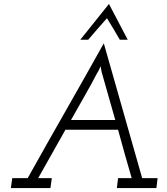

<svg xmlns="http://www.w3.org/2000/svg" viewBox="-20 -951 846 971"><path d="M531 -931Q495 -886 458.5 -840.5Q422 -795 386 -750H426Q449 -777 473 -804.5Q497 -832 521 -859Q540 -829 554 -804.5Q568 -780 586 -750H626Q602 -795 578.5 -840.5Q555 -886 531 -931ZM42 -50 35 0H235L242 -50H173L311 -295H577Q594 -233 611 -172Q628 -111 646 -50H577L571 0H771L777 -50H699Q650 -222 602 -391Q554 -560 505 -732Q409 -560 312.5 -391Q216 -222 120 -50ZM339 -344Q371 -401 407 -464Q443 -527 471 -581Q475 -587 477.5 -591.5Q480 -596 489 -616L494 -587L563 -344Z"/></svg>

Font: Josefin Slab Thin Medium
Style: Italic
Weight: 500
Italic angle: -12°
Version: Version 2.000